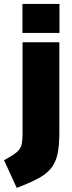

<svg xmlns="http://www.w3.org/2000/svg" viewBox="-69 -714 360 959"><path d="M14.6 224.5 -48.9 86.2Q-18.5 69.5 0 57.3Q18.4 45 27.9 32Q37.3 19 40.5 0.5Q43.6 -18 43.6 -47.2V-502.8H227.4V-50.7Q227.4 14.1 218.1 56.4Q208.8 98.7 185.4 127.3Q162.1 155.9 120.4 178Q78.7 200.1 14.6 224.5ZM43.1 -549.6V-694.5H228V-549.6Z"/></svg>

Font: TitilliumWeb ExtraLight
Style: Regular
Weight: 400
Designer: Mohamed Gaber, Accademia di Belle Arti di Urbino and others
Foundry: Kief Type Foundry, Accademia di Belle Arti di Urbino and others
Version: Version 3.000; ttfautohint (v1.8.2)